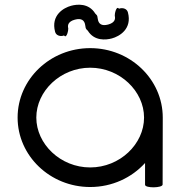

<svg xmlns="http://www.w3.org/2000/svg" viewBox="-20 -788 760 809"><path d="M665.2 -10.5 665.8 -292.6C665.8 -454.1 528.6 -585.2 360 -585.2C191.4 -585.2 54.2 -454.1 54.2 -292.6C54.2 -131.1 191.4 0 360 0C452.2 0 535 -39.2 591.2 -101.2C591.2 -70.6 591.2 -40.1 591.2 -9.5C591.2 5.5 665.2 4.5 665.2 -10.5ZM133 -292.6C133 -404.1 234.8 -502.7 360 -502.7C485.2 -502.7 587 -404.1 587 -292.6C587 -181.1 485.2 -82.5 360 -82.5C234.8 -82.5 133 -181.1 133 -292.6ZM381.3 -731C354.1 -775.6 304.9 -770.5 279.8 -763.7C248.6 -755.4 193.4 -724.2 212.2 -653.8C216.4 -638.2 233.6 -634 246.1 -637.4C247.9 -637.9 249.8 -638.7 249.8 -638.7C261.7 -622.9 268.8 -664.2 267.6 -668.7C264.4 -680.3 265.9 -697.3 295.5 -705.2C323.8 -712.8 334.2 -701.3 337.9 -687.5C341.8 -672.9 337.7 -669 349.8 -658.9C377.1 -614.2 426.2 -619.4 451.4 -626.1C482.5 -634.5 537.8 -665.6 518.9 -736C514.7 -751.7 497.6 -755.8 485 -752.5C483.2 -752 481.4 -751.1 481.4 -751.1C469.4 -767 462.4 -725.7 463.6 -721.2C466.7 -709.5 465.3 -692.6 435.7 -684.6C407.3 -677 396.9 -688.6 393.2 -702.4C389.3 -717 393.4 -720.8 381.3 -731Z"/></svg>

Font: Hi.
Style: Regular
Weight: 400
Designer: Mew Too, Robert Jablonski
Foundry: Cannot Into Space Fonts
Version: Version 1.996